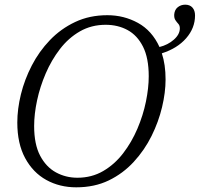

<svg xmlns="http://www.w3.org/2000/svg" viewBox="-20 -790 854 821"><path d="M306 11Q235 11 178 -20.5Q121 -52 87.5 -114Q54 -176 54 -266Q54 -324 69.5 -387Q85 -450 116 -510Q147 -570 193.5 -618.5Q240 -667 301.5 -696Q363 -725 439 -725Q510 -725 570 -692Q630 -659 662 -589Q698 -598 723.5 -620.5Q749 -643 749 -669Q749 -681 742.5 -688Q736 -695 730 -704Q724 -713 725 -729Q727 -749 740.5 -759.5Q754 -770 772 -770Q792 -770 803 -757.5Q814 -745 814 -724Q814 -670 776 -626.5Q738 -583 672 -562Q688 -514 688 -450Q688 -395 673 -332Q658 -269 628 -208.5Q598 -148 552 -98Q506 -48 445 -18.5Q384 11 306 11ZM311 -30Q372 -30 421 -58.5Q470 -87 506.5 -134.5Q543 -182 567.5 -239.5Q592 -297 604 -355.5Q616 -414 616 -464Q616 -542 591.5 -590.5Q567 -639 525.5 -661.5Q484 -684 432 -684Q371 -684 322 -656Q273 -628 236.5 -580.5Q200 -533 175.5 -476Q151 -419 138.5 -360.5Q126 -302 126 -251Q126 -173 151.5 -124.5Q177 -76 219 -53Q261 -30 311 -30Z"/></svg>

Font: Noto Serif Light
Style: Italic
Weight: 300
Italic angle: -12°
Designer: Monotype Design Team
Foundry: Monotype Imaging Inc.
Version: Version 2.013